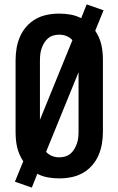

<svg xmlns="http://www.w3.org/2000/svg" viewBox="-20 -805 540 875"><path d="M125 50 48 23 86 -70Q76 -85 69 -101Q62 -117 58 -134.5Q54 -152 52.5 -169.5Q51 -187 51 -205V-530Q51 -558 55.5 -585Q60 -612 71 -637.5Q82 -663 100.5 -684Q119 -705 143 -718.5Q167 -732 194.5 -737.5Q222 -743 250 -743Q276 -743 301.5 -738.5Q327 -734 350 -722L375 -785L452 -758L414 -665Q424 -650 431 -634Q438 -618 442 -600.5Q446 -583 447.5 -565.5Q449 -548 449 -530V-205Q449 -177 444.5 -150Q440 -123 429 -97.5Q418 -72 399.5 -51Q381 -30 357 -16.5Q333 -3 305.5 2.5Q278 8 250 8Q224 8 198.5 3.5Q173 -1 150 -13ZM162 -259 310 -622Q298 -635 282.5 -641Q267 -647 250 -647Q236 -647 222.5 -643Q209 -639 198.5 -630Q188 -621 181 -609Q174 -597 169.5 -584Q165 -571 163.5 -557.5Q162 -544 162 -530ZM250 -88Q264 -88 277.5 -92Q291 -96 301.5 -105Q312 -114 319 -126Q326 -138 330.5 -151Q335 -164 336.5 -177.5Q338 -191 338 -205V-476L190 -113Q202 -100 217.5 -94Q233 -88 250 -88Z"/></svg>

Font: Iosevka Curly
Style: Bold
Weight: 700
Monospace: yes
Designer: Belleve Invis
Foundry: Belleve Invis
Version: Version 22.1.2; ttfautohint (v1.8.4)